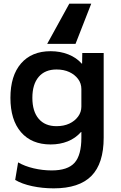

<svg xmlns="http://www.w3.org/2000/svg" viewBox="-20 -810 660 1050"><path d="M359 -790H479L393 -570H238ZM274 220Q212 220 156 208Q100 196 63 174L79 78Q115 99 164 110.5Q213 122 263 122Q350 122 387.5 80.5Q425 39 425 -57V-88H423Q393 -54 350.5 -37Q308 -20 257 -20Q153 -20 95 -87Q37 -154 37 -275Q37 -396 95 -463Q153 -530 257 -530Q309 -530 353.5 -512.5Q398 -495 427 -462H429L430 -520H547V-57Q547 84 480 152Q413 220 274 220ZM289 -120Q329 -120 359 -134Q389 -148 407 -172.5Q425 -197 425 -227V-323Q425 -354 407 -378Q389 -402 359 -416Q329 -430 289 -430Q226 -430 191.5 -389.5Q157 -349 157 -275Q157 -201 191.5 -160.5Q226 -120 289 -120Z"/></svg>

Font: M PLUS 1 SemiBold
Style: Regular
Weight: 600
Designer: Coji Morishita
Foundry: UNDERFOREST DESIGN
Version: Version 1.001